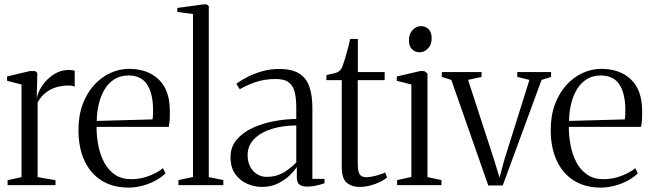

<svg xmlns="http://www.w3.org/2000/svg" viewBox="-20 -839 2951 870"><path d="M14.5 0V-22.5L77.5 -36.5V-456L12 -473V-492.5L115 -517H139L149 -509L148.5 -472.5L146 -390L147.5 -398Q151.5 -416.5 163.2 -437.8Q175 -459 194.2 -478.2Q213.5 -497.5 238 -509.8Q262.5 -522 291.5 -522Q301.5 -522 307.8 -521Q314 -520 318.5 -518.5V-446.5Q314.5 -448.5 308 -450Q301.5 -451.5 292.5 -451.5Q262 -451.5 235.5 -443.8Q209 -436 187.5 -419.2Q166 -402.5 150.5 -375V-36.5L231.5 -22.5V0Z M562 11Q491 11 440.2 -21Q389.5 -53 362.5 -111.5Q335.5 -170 335.5 -249.5Q335.5 -316 355 -367.5Q374.5 -419 407.5 -454.8Q440.5 -490.5 481.2 -508.8Q522 -527 564 -527Q648.5 -527 698.5 -479.5Q748.5 -432 749.5 -341Q750 -312 748.8 -294.8Q747.5 -277.5 744.5 -264H417.5Q417.5 -220 426 -177.8Q434.5 -135.5 453 -101.5Q471.5 -67.5 501.5 -47.2Q531.5 -27 574.5 -27Q617.5 -27 657 -42.5Q696.5 -58 718.5 -77L730 -53.5Q712 -35.5 685.2 -21Q658.5 -6.5 626.8 2.2Q595 11 562 11ZM418.5 -291 671 -298Q673 -309 673.2 -320Q673.5 -331 673.5 -341Q673.5 -414 647 -455.5Q620.5 -497 562 -497Q525.5 -497 498.5 -480Q471.5 -463 454 -434Q436.5 -405 427.8 -368Q419 -331 418.5 -291Z M854.5 -37V-775.5L783.5 -785V-803L899.5 -819H916.5L926 -811.5V-36.5L992 -23V0H788.5V-23Z M1167 8Q1133 8 1100.2 -6.2Q1067.5 -20.5 1046 -50.2Q1024.5 -80 1024.5 -126.5Q1024.5 -173.5 1052.5 -206.2Q1080.5 -239 1125.5 -259.8Q1170.5 -280.5 1222.5 -290Q1274.5 -299.5 1322.5 -300V-349.5Q1322.5 -391 1315.8 -420.2Q1309 -449.5 1289.2 -465.2Q1269.5 -481 1230 -481Q1179.5 -481 1138.2 -467Q1097 -453 1066.5 -434.5L1051 -459.5Q1068.5 -473 1097.8 -488.5Q1127 -504 1164.8 -515.2Q1202.5 -526.5 1245.5 -526.5Q1302 -526.5 1334.8 -506.5Q1367.5 -486.5 1381.5 -447Q1395.5 -407.5 1395.5 -349V-28.5H1450.5V-8.5Q1439.5 -5 1427 -1.5Q1414.5 2 1400.5 4.2Q1386.5 6.5 1371 6.5Q1349 6.5 1337 -2.5Q1325 -11.5 1325 -34.5V-82.5Q1316 -67.5 1294.2 -46Q1272.5 -24.5 1240.5 -8.2Q1208.5 8 1167 8ZM1188.5 -37.5Q1229.5 -37.5 1261.8 -55.5Q1294 -73.5 1322.5 -103V-270.5Q1262 -270.5 1212 -255Q1162 -239.5 1132 -209.5Q1102 -179.5 1102 -136Q1102 -105 1114 -83Q1126 -61 1145.8 -49.2Q1165.5 -37.5 1188.5 -37.5Z M1609 8Q1574.5 8 1551.5 -10.8Q1528.5 -29.5 1528.5 -83V-476H1459V-498.5Q1464 -500 1474 -502.2Q1484 -504.5 1494.2 -507Q1504.5 -509.5 1508.5 -511.5Q1515.5 -515 1519.8 -519Q1524 -523 1527.2 -528.8Q1530.5 -534.5 1533.5 -543Q1537.5 -554.5 1543.8 -574.8Q1550 -595 1556.2 -618.8Q1562.5 -642.5 1566.5 -662.5H1601.5V-512.5H1723V-476H1601V-101Q1601 -74 1605.2 -60Q1609.5 -46 1618.2 -41Q1627 -36 1639.5 -36Q1657 -36 1684.2 -43Q1711.5 -50 1725 -58L1734 -34.5Q1722 -24.5 1701.5 -14.5Q1681 -4.5 1656.8 1.8Q1632.5 8 1609 8Z M1779.5 0V-23L1844 -37V-456L1778 -473V-492.5L1883.5 -517H1902.5L1917 -506V-36.5L1980.5 -23V0ZM1881 -602Q1861.5 -602 1847.2 -615.5Q1833 -629 1833 -657Q1833 -685.5 1849.5 -703Q1866 -720.5 1887 -720.5H1888Q1907.5 -720.5 1921.8 -707Q1936 -693.5 1936 -665Q1936 -637 1919.5 -619.5Q1903 -602 1882 -602Z M2192.5 1.5 2025 -477 1982 -490.5V-512.5H2162V-490.5L2101 -477L2219.5 -113L2243.5 -34L2264.5 -112.5L2379 -477L2324 -490.5V-512.5H2477V-490.5L2434 -477L2258 1.5Z M2702 11Q2631 11 2580.2 -21Q2529.5 -53 2502.5 -111.5Q2475.5 -170 2475.5 -249.5Q2475.5 -316 2495 -367.5Q2514.5 -419 2547.5 -454.8Q2580.5 -490.5 2621.2 -508.8Q2662 -527 2704 -527Q2788.5 -527 2838.5 -479.5Q2888.5 -432 2889.5 -341Q2890 -312 2888.8 -294.8Q2887.5 -277.5 2884.5 -264H2557.5Q2557.5 -220 2566 -177.8Q2574.5 -135.5 2593 -101.5Q2611.5 -67.5 2641.5 -47.2Q2671.5 -27 2714.5 -27Q2757.5 -27 2797 -42.5Q2836.5 -58 2858.5 -77L2870 -53.5Q2852 -35.5 2825.2 -21Q2798.5 -6.5 2766.8 2.2Q2735 11 2702 11ZM2558.5 -291 2811 -298Q2813 -309 2813.2 -320Q2813.5 -331 2813.5 -341Q2813.5 -414 2787 -455.5Q2760.5 -497 2702 -497Q2665.5 -497 2638.5 -480Q2611.5 -463 2594 -434Q2576.5 -405 2567.8 -368Q2559 -331 2558.5 -291Z"/></svg>

Font: Merriweather 120pt Light
Style: Regular
Weight: 300
Version: Version 2.100